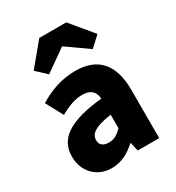

<svg xmlns="http://www.w3.org/2000/svg" viewBox="-181 -854 892 975"><g transform="rotate(-30 265.0 -366.5)"><path d="M189 12C245 12 290 -13 331 -50H335L346 0H472V-282C472 -438 400 -509 272 -509C194 -509 123 -484 58 -444L112 -344C162 -372 202 -386 242 -386C293 -386 314 -362 318 -321C122 -301 41 -244 41 -139C41 -56 98 12 189 12ZM242 -108C208 -108 189 -122 189 -151C189 -186 219 -213 318 -226V-147C294 -123 273 -108 242 -108ZM150 -560 276 -649H280L406 -560L465 -615L357 -745H199L91 -615Z"/></g></svg>

Font: DAIFUKU Sans
Style: Bold
Weight: 700
Designer: Original font ‘Source Han Sans JP’ : Paul D. Hunt
Foundry: Daifuku
Version: Version 1.000